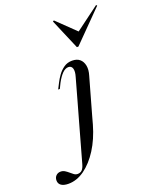

<svg xmlns="http://www.w3.org/2000/svg" viewBox="-313 -754 842 1037"><g transform="rotate(-20 108.0 -236.0)"><path d="M95.2 -206.5 131.5 -336.3Q140.3 -365.3 135.1 -382.7Q129.8 -400 112.1 -400Q94.4 -400 77.4 -383.1Q60.5 -366.1 43.5 -334.7L29 -304.8H19.4L37.1 -339.5Q46 -357.3 60.1 -377Q74.2 -396.8 94.8 -411.3Q115.3 -425.8 142.7 -425.8Q170.2 -425.8 186.3 -412.1Q202.4 -398.4 207.3 -373.8Q212.1 -349.2 202.4 -317.7L171 -206.5ZM141.9 -103.2 130.6 -62.1Q108.9 13.7 72.6 71Q36.3 128.2 -8.5 160.5Q-53.2 192.7 -101.6 192.7Q-128.2 192.7 -142.7 182.7Q-157.3 172.6 -157.3 154Q-157.3 137.1 -146.8 126.6Q-136.3 116.1 -120.2 116.1Q-107.3 116.1 -96.8 122.6Q-86.3 129 -76.6 137.5Q-66.9 146 -57.7 152.8Q-48.4 159.7 -37.1 159.7Q-21.8 159.7 -12.1 150.4Q-2.4 141.1 4 118.5L66.1 -103.2L95.2 -206.5H171ZM367.7 -663.7 372.6 -658.9 201.6 -485.5H192.7L118.5 -659.7L125 -663.7L241.1 -551.6L219.4 -553.2Z"/></g></svg>

Font: Playfair 144pt SemiCondensed
Style: Italic
Weight: 400
Width: 4
Italic angle: -15.6°
Designer: Claus Eggers Sørensen
Foundry: Claus Eggers Sørensen
Version: Version 2.203